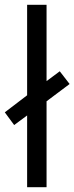

<svg xmlns="http://www.w3.org/2000/svg" viewBox="-40 -780 310 800"><path d="M73 0H154V-358L250 -430L209 -483L154 -442V-760H73V-383L-20 -312L19 -259L73 -299Z"/></svg>

Font: Noto Sans Lao Looped ExtraCondensed
Style: Regular
Weight: 400
Width: 2
Designer: Mark Frömberg, Ben Mitchell
Foundry: The Fontpad Ltd
Version: Version 1.003